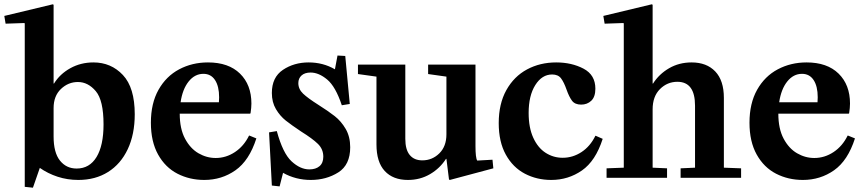

<svg xmlns="http://www.w3.org/2000/svg" viewBox="-42 -826 4013 892"><path d="M73 42V-717L71 -719L-16 -716L-22 -752L203 -806L207 -804V-438H209Q236 -482 284.5 -509Q333 -536 392 -536Q474 -536 529 -477.5Q584 -419 584 -295Q584 -202 551.5 -133Q519 -64 460 -27Q401 10 322 10Q271 10 225.5 -5Q180 -20 143 -46L111 46ZM314 -43Q374 -43 406.5 -96.5Q439 -150 439 -248Q439 -360 403 -402.5Q367 -445 320 -445Q275 -445 241 -412.5Q207 -380 207 -324V-192Q207 -117 236.5 -80Q266 -43 314 -43Z M924 -536Q1020 -536 1073 -484Q1126 -432 1126 -345Q1126 -326 1122 -300L1120 -298H793Q793 -228 817.5 -182Q842 -136 880 -114Q918 -92 960 -92Q1008 -92 1049.5 -119.5Q1091 -147 1115 -196H1117L1149 -183Q1116 -80 1052 -35Q988 10 907 10Q839 10 782.5 -19Q726 -48 692.5 -108Q659 -168 659 -256Q659 -346 694.5 -409Q730 -472 790.5 -504Q851 -536 924 -536ZM975 -351Q976 -359 976 -374Q976 -425 957 -454Q938 -483 903 -483Q863 -483 834.5 -447.5Q806 -412 797 -351Z M1395 -39Q1425 -39 1442.5 -54Q1460 -69 1460 -98Q1460 -133 1435 -157.5Q1410 -182 1357 -215Q1312 -245 1285.5 -266Q1259 -287 1240 -319Q1221 -351 1221 -394Q1221 -467 1272.5 -501.5Q1324 -536 1392 -536Q1459 -536 1514 -504L1526 -568L1562 -566L1583 -343L1546 -337Q1517 -424 1478 -456.5Q1439 -489 1401 -489Q1374 -489 1359 -475.5Q1344 -462 1344 -440Q1344 -412 1366 -391Q1388 -370 1437 -339Q1483 -310 1513 -286.5Q1543 -263 1564 -227Q1585 -191 1585 -142Q1585 -60 1529.5 -25Q1474 10 1402 10Q1332 10 1273 -23L1257 40L1221 36L1208 -211L1244 -217Q1272 -114 1312.5 -76.5Q1353 -39 1395 -39Z M2032 -470 1947 -482V-526H2167V-148Q2167 -93 2175 -80L2246 -84L2250 -44L2048 10L2044 8L2032 -88H2030Q2002 -44 1956 -17Q1910 10 1853 10Q1784 10 1745.5 -31.5Q1707 -73 1707 -155V-470L1621 -482V-526H1841V-181Q1841 -131 1861.5 -106Q1882 -81 1920 -81Q1966 -81 1999 -113.5Q2032 -146 2032 -202Z M2542 -536Q2614 -536 2669 -507Q2724 -478 2724 -414Q2724 -376 2705 -358Q2686 -340 2658 -340Q2629 -340 2615.5 -358Q2602 -376 2590 -410Q2578 -444 2564.5 -462Q2551 -480 2523 -480Q2476 -480 2445 -431Q2414 -382 2414 -301Q2414 -233 2435.5 -186Q2457 -139 2493 -116Q2529 -93 2572 -93Q2619 -93 2659.5 -119.5Q2700 -146 2724 -195H2726L2758 -181Q2725 -78 2661.5 -34Q2598 10 2519 10Q2452 10 2396.5 -19Q2341 -48 2308 -107.5Q2275 -167 2275 -254Q2275 -344 2310.5 -407.5Q2346 -471 2406.5 -503.5Q2467 -536 2542 -536Z M2990 -47 3057 -44V0H2776V-44L2856 -47V-717L2854 -719L2767 -716L2761 -752L2986 -806L2990 -804V-438H2992Q3020 -482 3066.5 -509Q3113 -536 3171 -536Q3241 -536 3281 -494Q3321 -452 3321 -371V-47L3401 -44V0H3120V-44L3187 -47V-335Q3187 -446 3105 -446Q3058 -446 3024 -412Q2990 -378 2990 -318Z M3705 -536Q3801 -536 3854 -484Q3907 -432 3907 -345Q3907 -326 3903 -300L3901 -298H3574Q3574 -228 3598.5 -182Q3623 -136 3661 -114Q3699 -92 3741 -92Q3789 -92 3830.5 -119.5Q3872 -147 3896 -196H3898L3930 -183Q3897 -80 3833 -35Q3769 10 3688 10Q3620 10 3563.5 -19Q3507 -48 3473.5 -108Q3440 -168 3440 -256Q3440 -346 3475.5 -409Q3511 -472 3571.5 -504Q3632 -536 3705 -536ZM3756 -351Q3757 -359 3757 -374Q3757 -425 3738 -454Q3719 -483 3684 -483Q3644 -483 3615.5 -447.5Q3587 -412 3578 -351Z"/></svg>

Font: Minipax
Style: Bold
Weight: 600
Designer: Raphaël Ronot, Igor Stepanchenko (Cyrillic)
Foundry: steppetype
Version: Version 1.002